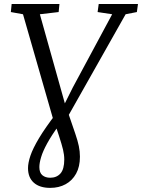

<svg xmlns="http://www.w3.org/2000/svg" viewBox="-20 -763 707 956"><path d="M230 172.5Q177.5 172.5 148.5 146.8Q119.5 121 119.5 74Q119.5 48 131.5 12.2Q143.5 -23.5 174.2 -75Q205 -126.5 261 -199.5L289 -220.5L342 -326.5L538.5 -692L466 -703L471.5 -743H667L661.5 -703L605.5 -692L306.5 -162.5L273.5 -139.5Q236.5 -88.5 215 -49.2Q193.5 -10 184.8 19.2Q176 48.5 176 69Q176 97 191 109.5Q206 122 230 122Q262 122 281 100.8Q300 79.5 300 31Q300 8 293.8 -18Q287.5 -44 274.5 -84L257.5 -135.5L247.5 -159.5L94.5 -692L34 -703L38 -743H276L272 -703L178.5 -692L308.5 -228.5L317.5 -206.5L355 -97Q367 -62 372.5 -35.5Q378 -9 378 17.5Q378 67 359 101.5Q340 136 306.8 154.2Q273.5 172.5 230 172.5Z"/></svg>

Font: Merriweather Light
Style: Italic
Weight: 300
Italic angle: -7.8°
Designer: Eben Sorkin
Foundry: Eben Sorkin
Version: Version 2.101